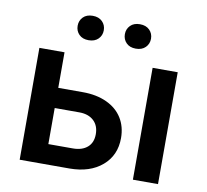

<svg xmlns="http://www.w3.org/2000/svg" viewBox="-79 -806 963 893"><g transform="rotate(10 402.0 -359.0)"><path d="M69.8 0ZM188.5 -360.4H304.7Q369.6 -360.4 418 -337.9Q466.3 -315.4 491.5 -274.9Q516.6 -234.4 516.6 -180.7Q516.6 -99.1 459 -49.8Q401.4 -0.5 305.7 0H69.8V-528.3H188.5ZM188.5 -265.1V-94.7H304.2Q347.7 -94.7 372.8 -116.5Q397.9 -138.2 397.9 -178.2Q397.9 -218.3 373.3 -241.5Q348.6 -264.6 306.6 -265.1ZM723.1 0H604.5V-528.3H723.1ZM227.1 -660.6Q227.1 -685.1 243.4 -701.7Q259.8 -718.3 288.6 -718.3Q317.4 -718.3 334 -701.7Q350.6 -685.1 350.6 -660.6Q350.6 -636.2 334 -619.6Q317.4 -603 288.6 -603Q259.8 -603 243.4 -619.6Q227.1 -636.2 227.1 -660.6ZM450.2 -660.2Q450.2 -684.6 466.6 -701.2Q482.9 -717.8 511.7 -717.8Q540.5 -717.8 557.1 -701.2Q573.7 -684.6 573.7 -660.2Q573.7 -635.7 557.1 -619.1Q540.5 -602.5 511.7 -602.5Q482.9 -602.5 466.6 -619.1Q450.2 -635.7 450.2 -660.2Z"/></g></svg>

Font: Roboto-o Medium
Style: Regular
Weight: 500
Designer: Google
Version: Version 2.134; 2016; ttfautohint (v1.6)